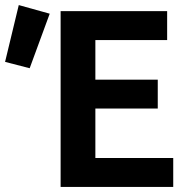

<svg xmlns="http://www.w3.org/2000/svg" viewBox="-168 -737 748 757"><path d="M-51 -468 -148 -493 -94 -717 28 -683ZM71 0V-693H491V-579H208V-423H454V-309H208V-114H515V0Z"/></svg>

Font: Ubuntu Sans Mono
Style: Bold
Weight: 700
Monospace: yes
Designer: Dalton Maag Ltd
Foundry: Dalton Maag Ltd
Version: Version 1.006